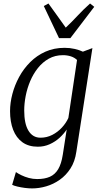

<svg xmlns="http://www.w3.org/2000/svg" viewBox="-20 -829 574 1098"><path d="M416.5 39.5Q408.5 95 383 134.5Q357.5 174 321.5 199.2Q285.5 224.5 244.5 236.5Q203.5 248.5 164 248.5Q143.5 248.5 121.2 245.5Q99 242.5 80 238Q61 233.5 49.5 228L71 155Q83.5 164 102.8 173.2Q122 182.5 145.2 188.8Q168.5 195 192.5 195Q235.5 195 265 182Q294.5 169 312.8 138.5Q331 108 339 56L361.5 -88.5Q345.5 -64 320.8 -41.2Q296 -18.5 264.2 -4.2Q232.5 10 196.5 10Q143.5 10 108.2 -15.5Q73 -41 55.2 -86.8Q37.5 -132.5 37.5 -193.5Q37.5 -241 50.8 -291.5Q64 -342 89.5 -389Q115 -436 152.8 -473.8Q190.5 -511.5 239.8 -533.5Q289 -555.5 349.5 -555.5Q380 -555.5 407 -549.2Q434 -543 454 -533.5L508.5 -554ZM420.5 -486Q406 -500 385 -506.8Q364 -513.5 340 -513.5Q295 -513.5 259.2 -493.5Q223.5 -473.5 197 -440.2Q170.5 -407 153 -365.8Q135.5 -324.5 127 -280.8Q118.5 -237 118.5 -197Q118.5 -159.5 124.5 -130.5Q130.5 -101.5 142.8 -81.5Q155 -61.5 172.2 -51.5Q189.5 -41.5 211.5 -41.5Q247.5 -41.5 278.8 -57.5Q310 -73.5 334 -99.5Q358 -125.5 371 -154.5ZM317.5 -611 230.5 -794.5 257 -809Q280.5 -776 305.5 -741.8Q330.5 -707.5 356 -671Q392 -705 423.5 -739Q455 -773 495 -809L519 -790L382.5 -611Z"/></svg>

Font: Merriweather 48pt Light
Style: Italic
Weight: 300
Italic angle: -7.8°
Version: Version 2.101